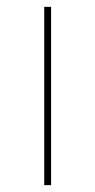

<svg xmlns="http://www.w3.org/2000/svg" viewBox="-20 -540 278 560"><path d="M109 0V-520H129V0Z"/></svg>

Font: M PLUS 1 Thin Thin
Style: Regular
Weight: 250
Version: Version 1.001